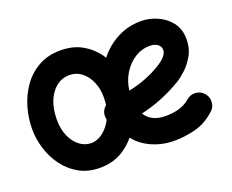

<svg xmlns="http://www.w3.org/2000/svg" viewBox="-102 -722 1142 946"><g transform="rotate(-20 469.0 -248.5)"><path d="M881.3 -16.1Q833 28.3 776.6 42.7Q720.2 57.1 666.5 57.1Q583 57.1 515.9 15.4Q448.7 -26.4 422.9 -113.8Q406.7 -121.1 396.2 -135.5Q385.7 -149.9 384.8 -168.5Q382.3 -202.6 409.2 -223.6Q410.6 -284.2 432.4 -342.8Q454.1 -401.4 493.7 -449Q533.2 -496.6 588.4 -525.1Q643.6 -553.7 711.9 -553.7Q752 -553.7 793.7 -536.1Q835.4 -518.6 863.8 -482.9Q892.1 -447.3 892.1 -393.1Q892.1 -345.2 870.8 -308.3Q849.6 -271.5 822.3 -246.8Q794.9 -222.2 776.9 -211.4Q725.6 -180.7 671.6 -158.7Q617.7 -136.7 560.5 -124Q591.8 -72.3 666.5 -72.3Q750 -72.3 794.4 -112.3Q814.5 -129.9 841.3 -128.7Q868.2 -127.4 886.2 -107.4Q903.8 -87.9 902.6 -60.8Q901.4 -33.7 881.3 -16.1ZM708.5 -424.3Q667.5 -424.3 631.6 -401.6Q595.7 -378.9 571 -339.6Q546.4 -300.3 540.5 -251Q633.3 -270.5 705.6 -314Q737.8 -333 752 -349.9Q766.1 -366.7 766.1 -382.3Q766.1 -401.9 750.2 -413.1Q734.4 -424.3 708.5 -424.3ZM289.1 -553.7Q353 -553.7 400.1 -527.3Q447.3 -501 478.5 -457.8Q509.8 -414.6 525.1 -363.3Q540.5 -312 540.5 -262.7Q540.5 -208.5 523.9 -152.3Q507.3 -96.2 474.1 -48.8Q440.9 -1.5 391.4 27.8Q341.8 57.1 275.9 57.1Q215.3 57.1 168.7 31.5Q122.1 5.9 90.1 -36.9Q58.1 -79.6 41.7 -131.8Q25.4 -184.1 25.4 -237.3Q25.4 -291 41 -346.7Q56.6 -402.3 88.9 -449.2Q121.1 -496.1 170.9 -524.9Q220.7 -553.7 289.1 -553.7ZM289.1 -424.3Q230 -424.3 192.9 -372.3Q155.8 -320.3 155.8 -237.3Q155.8 -187 172.9 -149.9Q189.9 -112.8 217.3 -92.5Q244.6 -72.3 275.9 -72.3Q310.5 -72.3 341.6 -97.4Q372.6 -122.6 391.8 -165.8Q411.1 -209 411.1 -262.7Q411.1 -309.6 395 -345.9Q378.9 -382.3 351.3 -403.3Q323.7 -424.3 289.1 -424.3Z"/></g></svg>

Font: Mikhak Bold
Style: Regular
Weight: 700
Designer: Amin Abedi
Version: Version 3.3